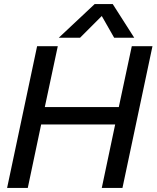

<svg xmlns="http://www.w3.org/2000/svg" viewBox="-20 -927 772 947"><path d="M447 -907H536L642 -741H543L482 -848L375 -741H270ZM163 -699H265L201 -399H566L630 -699H732L584 0H482L548 -313H183L117 0H15Z"/></svg>

Font: Prompt
Style: Italic
Weight: 400
Italic angle: -12°
Designer: Katatrad Team
Foundry: CadsonDemak
Version: Version 1.001